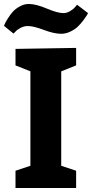

<svg xmlns="http://www.w3.org/2000/svg" viewBox="-43 -946 463 966"><path d="M25 -777 -23 -816Q-21 -820 -18 -827.5Q-15 -835 -3 -854Q9 -873 22 -887.5Q35 -902 57 -914Q79 -926 102 -926Q138 -926 192.5 -903Q247 -880 276 -880Q293 -880 310.5 -890.5Q328 -901 336 -912L345 -922L400 -880Q398 -876 394 -869Q390 -862 376.5 -844Q363 -826 348.5 -812Q334 -798 311 -787Q288 -776 265 -776Q229 -776 177.5 -795.5Q126 -815 97 -815Q78 -815 60 -805.5Q42 -796 34 -786ZM340 -87V0H35V-87L110 -112V-587L35 -617V-700L340 -705V-617L265 -587V-112Z"/></svg>

Font: BitterBold
Style: Bold
Weight: 700
Designer: Sol Matas
Foundry: Sol Matas
Version: Version 001.001